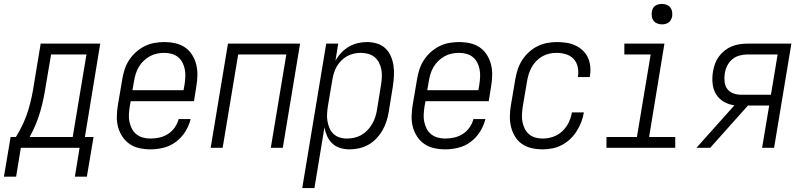

<svg xmlns="http://www.w3.org/2000/svg" viewBox="-62 -752 4082 977"><path d="M-42 147 -8 -55H19Q39 -87 55 -121.5Q71 -156 81.5 -190.5Q92 -225 99.5 -260.5Q107 -296 112 -331L145 -530H448L370 -55H414L380 147H319L343 0H44L20 147ZM89 -55H308L378 -475H198L172 -322Q167 -288 160 -254Q153 -220 143.5 -186.5Q134 -153 120 -119.5Q106 -86 89 -55Z M704 8Q675 8 647.5 2Q620 -4 598 -19Q576 -34 561 -56.5Q546 -79 539 -105Q532 -131 532.5 -160Q533 -189 538 -218L560 -348Q564 -373 572 -398Q580 -423 594.5 -445.5Q609 -468 629.5 -486.5Q650 -505 674 -517Q698 -529 723.5 -533.5Q749 -538 775 -538Q803 -538 830 -532Q857 -526 879 -511Q901 -496 915.5 -473Q930 -450 936.5 -424Q943 -398 942.5 -369.5Q942 -341 937 -312L925 -237H603L598 -209Q595 -189 594 -169Q593 -149 597 -131Q601 -113 609.5 -96.5Q618 -80 632.5 -68.5Q647 -57 665.5 -52Q684 -47 704 -47Q726 -47 749 -52Q772 -57 792.5 -70Q813 -83 827 -103Q841 -123 847 -146H908Q900 -113 881 -82.5Q862 -52 833.5 -30.5Q805 -9 771 -0.5Q737 8 704 8ZM872 -293 877 -321Q880 -341 881 -360.5Q882 -380 878.5 -398.5Q875 -417 866.5 -433.5Q858 -450 844 -461.5Q830 -473 811.5 -478Q793 -483 773 -483Q755 -483 736 -479Q717 -475 700 -465.5Q683 -456 668.5 -442Q654 -428 644 -411Q634 -394 628.5 -375.5Q623 -357 620 -339L612 -293Z M1010 0 1098 -530H1465L1377 0H1316L1395 -475H1150L1071 0Z M1476 205 1598 -530H1659L1645 -443Q1657 -465 1674.5 -483.5Q1692 -502 1713.5 -514.5Q1735 -527 1758.5 -532.5Q1782 -538 1805 -538Q1832 -538 1856.5 -530.5Q1881 -523 1899 -506Q1917 -489 1927 -465.5Q1937 -442 1940.5 -417Q1944 -392 1942.5 -365.5Q1941 -339 1937 -312L1916 -182Q1912 -158 1904.5 -134.5Q1897 -111 1884 -88.5Q1871 -66 1853 -47Q1835 -28 1812.5 -15.5Q1790 -3 1765.5 2.5Q1741 8 1717 8Q1692 8 1669 1Q1646 -6 1629 -22Q1612 -38 1602.5 -59.5Q1593 -81 1589 -104L1538 205ZM1703 -47Q1722 -47 1740.5 -51Q1759 -55 1776 -64.5Q1793 -74 1807 -88.5Q1821 -103 1831 -120Q1841 -137 1847 -155Q1853 -173 1856 -191L1877 -321Q1880 -341 1881 -360.5Q1882 -380 1878.5 -398.5Q1875 -417 1866.5 -433.5Q1858 -450 1844 -461.5Q1830 -473 1811.5 -478Q1793 -483 1774 -483Q1756 -483 1738 -479Q1720 -475 1704 -466Q1688 -457 1674.5 -443.5Q1661 -430 1651.5 -413.5Q1642 -397 1637 -380Q1632 -363 1629 -345L1607 -215Q1604 -196 1602.5 -176Q1601 -156 1604 -137.5Q1607 -119 1614 -101.5Q1621 -84 1634 -71.5Q1647 -59 1665 -53Q1683 -47 1703 -47Z M2204 8Q2175 8 2147.5 2Q2120 -4 2098 -19Q2076 -34 2061 -56.5Q2046 -79 2039 -105Q2032 -131 2032.5 -160Q2033 -189 2038 -218L2060 -348Q2064 -373 2072 -398Q2080 -423 2094.5 -445.5Q2109 -468 2129.5 -486.5Q2150 -505 2174 -517Q2198 -529 2223.5 -533.5Q2249 -538 2275 -538Q2303 -538 2330 -532Q2357 -526 2379 -511Q2401 -496 2415.5 -473Q2430 -450 2436.5 -424Q2443 -398 2442.5 -369.5Q2442 -341 2437 -312L2425 -237H2103L2098 -209Q2095 -189 2094 -169Q2093 -149 2097 -131Q2101 -113 2109.5 -96.5Q2118 -80 2132.5 -68.5Q2147 -57 2165.5 -52Q2184 -47 2204 -47Q2226 -47 2249 -52Q2272 -57 2292.5 -70Q2313 -83 2327 -103Q2341 -123 2347 -146H2408Q2400 -113 2381 -82.5Q2362 -52 2333.5 -30.5Q2305 -9 2271 -0.5Q2237 8 2204 8ZM2372 -293 2377 -321Q2380 -341 2381 -360.5Q2382 -380 2378.5 -398.5Q2375 -417 2366.5 -433.5Q2358 -450 2344 -461.5Q2330 -473 2311.5 -478Q2293 -483 2273 -483Q2255 -483 2236 -479Q2217 -475 2200 -465.5Q2183 -456 2168.5 -442Q2154 -428 2144 -411Q2134 -394 2128.5 -375.5Q2123 -357 2120 -339L2112 -293Z M2700 8Q2671 8 2644 2Q2617 -4 2595 -19Q2573 -34 2559 -57Q2545 -80 2538.5 -106Q2532 -132 2532.5 -160.5Q2533 -189 2538 -218L2560 -348Q2564 -373 2572 -397.5Q2580 -422 2594 -444.5Q2608 -467 2628 -485.5Q2648 -504 2671.5 -516Q2695 -528 2720.5 -533Q2746 -538 2771 -538Q2795 -538 2819 -534.5Q2843 -531 2864 -521.5Q2885 -512 2902 -496.5Q2919 -481 2929 -460Q2939 -439 2941.5 -415Q2944 -391 2940 -366Q2940 -365 2939.5 -363.5Q2939 -362 2939 -360H2878Q2878 -361 2878.5 -362Q2879 -363 2879 -364Q2883 -388 2877.5 -412Q2872 -436 2856.5 -452.5Q2841 -469 2818 -476Q2795 -483 2771 -483Q2752 -483 2733.5 -479Q2715 -475 2698 -465.5Q2681 -456 2667 -441.5Q2653 -427 2643.5 -410Q2634 -393 2628.5 -375Q2623 -357 2620 -339L2598 -209Q2595 -189 2594 -169.5Q2593 -150 2596.5 -132Q2600 -114 2608 -97.5Q2616 -81 2630 -69Q2644 -57 2662 -52Q2680 -47 2700 -47Q2726 -47 2752.5 -56Q2779 -65 2799.5 -84.5Q2820 -104 2832 -129Q2844 -154 2848 -180H2909Q2905 -155 2896 -131.5Q2887 -108 2873 -85.5Q2859 -63 2839.5 -44.5Q2820 -26 2797 -14Q2774 -2 2749 3Q2724 8 2700 8Z M3024 0V-55H3179L3249 -475H3115V-530H3319L3241 -55H3374V0ZM3306 -628Q3294 -628 3282.5 -632.5Q3271 -637 3264 -646Q3257 -655 3255 -667.5Q3253 -680 3255 -693Q3256 -701 3260.5 -709.5Q3265 -718 3272.5 -723Q3280 -728 3289 -730Q3298 -732 3306 -732Q3319 -732 3330.5 -727.5Q3342 -723 3349 -714Q3356 -705 3358 -692.5Q3360 -680 3358 -667Q3356 -659 3351.5 -650.5Q3347 -642 3339.5 -637Q3332 -632 3323.5 -630Q3315 -628 3306 -628Z M3482 0 3675 -216Q3646 -220 3621 -234.5Q3596 -249 3581.5 -273Q3567 -297 3564 -327Q3561 -357 3566 -387Q3569 -407 3576 -426.5Q3583 -446 3595.5 -463.5Q3608 -481 3625 -494.5Q3642 -508 3661.5 -516Q3681 -524 3701.5 -527Q3722 -530 3742 -530H3965L3877 0H3816L3852 -215H3744L3552 0ZM3708 -270H3861L3895 -475H3742Q3722 -475 3701.5 -469.5Q3681 -464 3664.5 -450.5Q3648 -437 3638.5 -417.5Q3629 -398 3626 -378Q3623 -358 3625 -337Q3627 -316 3638 -300.5Q3649 -285 3668 -277.5Q3687 -270 3708 -270Z"/></svg>

Font: Iosevka Curly Light Oblique
Style: Regular
Weight: 300
Italic angle: -9°
Monospace: yes
Designer: Belleve Invis
Foundry: Belleve Invis
Version: Version 11.1.0; ttfautohint (v1.8.3)